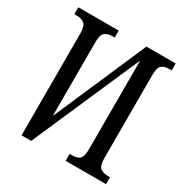

<svg xmlns="http://www.w3.org/2000/svg" viewBox="-164 -849 950 984"><g transform="rotate(30 311.0 -357.0)"><path d="M96 -602Q96 -647 79 -660Q62 -673 36 -673H20V-714H259V-673H245Q218 -673 201.5 -660Q185 -647 185 -603V-166L423 -714H596V-673H581Q553 -673 537.5 -660Q522 -647 522 -603V-112Q522 -65 539 -53Q556 -41 584 -41H596V0H357V-41H372Q400 -41 415.5 -53.5Q431 -66 431 -113V-636L153 0H96Z"/></g></svg>

Font: Noto Serif ExtraCondensed
Style: Regular
Weight: 400
Width: 2
Designer: Monotype Design Team
Foundry: Monotype Imaging Inc.
Version: Version 2.015